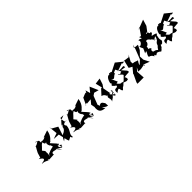

<svg xmlns="http://www.w3.org/2000/svg" viewBox="449 -2775 4928 4928"><g transform="rotate(-45 2913.0 -311.5)"><path d="M1066 -533C953 -618 936 -541 1036 -560C864 -432 893 -539 911 -497C787 -277 838 -377 783 -205L728 -204C869 -125 843 -81 706 -69C713 -39 746 -92 907 14C811 -59 955 -10 904 -5L1076 -15C1115 32 1017 -123 1185 -69C1212 -60 1263 -75 1326 52L1217 -78C1379 11 1363 47 1403 -63L1327 -81C1408 -162 1381 -69 1306 -190L1373 -2C1288 -56 1307 -92 1350 -147L1219 -292C1316 -368 1192 -246 1266 -316C1232 -318 1372 -366 1402 -575L1204 -508H1238C1121 -421 1070 -528 1073 -441ZM1169 -370C1114 -357 1199 -167 1197 -271C1190 -246 1197 -216 1213 -177C1039 -151 963 -78 1040 -114C1019 -141 992 -92 955 -8C1043 -168 944 -268 1014 -208L923 -320C923 -304 915 -322 918 -277C1096 -451 1005 -385 1098 -445C1110 -326 1180 -388 1134 -383Z M1621 -153 1601 -220 1672 -439 1515 -528 1498 -591 1524 -354 1366 -297 1537 -287 1594 -40 1614 9 1708 -39C1727 53 1767 3 1746 -37C1750 -122 1834 -164 1842 -308C1790 -375 1814 -397 1935 -411C1874 -363 1862 -461 1865 -559L1974 -554L1840 -501L1746 -395C1847 -455 1691 -299 1742 -347C1744 -362 1757 -268 1618 -217C1571 -137 1582 -221 1509 -66Z M2205 -533C2092 -618 2075 -541 2175 -560C2003 -432 2032 -539 2050 -497C1926 -277 1977 -377 1922 -205L1867 -204C2008 -125 1982 -81 1845 -69C1852 -39 1885 -92 2046 14C1950 -59 2094 -10 2043 -5L2215 -15C2254 32 2156 -123 2324 -69C2351 -60 2402 -75 2465 52L2356 -78C2518 11 2502 47 2542 -63L2466 -81C2547 -162 2520 -69 2445 -190L2512 -2C2427 -56 2446 -92 2489 -147L2358 -292C2455 -368 2331 -246 2405 -316C2371 -318 2511 -366 2541 -575L2343 -508H2377C2260 -421 2209 -528 2212 -441ZM2308 -370C2253 -357 2338 -167 2336 -271C2329 -246 2336 -216 2352 -177C2178 -151 2102 -78 2179 -114C2158 -141 2131 -92 2094 -8C2182 -168 2083 -268 2153 -208L2062 -320C2062 -304 2054 -322 2057 -277C2235 -451 2144 -385 2237 -445C2249 -326 2319 -388 2273 -383Z M2806 10C2897 40 2857 64 2958 82L2950 -19C2932 -15 2909 -133 2819 -77C2799 -3 2786 -207 2764 -79L2872 -359L2937 -404L3066 -369L2966 -599L2860 -471L2824 -605L2801 -550C2773 -583 2647 -494 2655 -518L2560 -315C2531 -369 2705 -357 2583 -334L2756 -349L2667 -241L2698 -76C2639 -7 2765 -105 2683 -129C2674 -10 2696 71 2869 77Z M3205 10C3231 -83 3259 81 3294 13L3272 -159C3262 -115 3385 -147 3222 -47L3271 -50C3319 -135 3295 -196 3294 1C3128 -123 3213 -111 3243 -109L3224 -100L3184 -317L3245 -406L3296 -562L3131 -540L3175 -357H3144L3011 -211C3115 -187 3091 -113 3142 -100C3055 -93 3158 12 3104 82Z M3979 -417 4046 -426 3860 -577 3634 -462C3579 -485 3588 -520 3590 -431C3591 -518 3546 -481 3543 -458C3497 -475 3430 -422 3402 -281L3421 -267C3426 -215 3314 -242 3475 -129C3463 -36 3338 -164 3357 23C3519 -105 3438 34 3507 76C3605 -40 3539 64 3655 -57C3758 -9 3797 -19 3731 -55C3821 25 3807 -99 3772 -132C3934 -163 3974 -118 3938 -206L3834 -325C3873 -322 3878 -314 3963 -304C3966 -406 3934 -326 3755 -362L3980 -440ZM3682 -417C3718 -439 3783 -435 3721 -491C3718 -466 3843 -239 3844 -272C3788 -352 3775 -209 3708 -313C3685 -284 3785 -240 3796 -191C3695 -96 3696 -77 3658 -71C3606 -121 3611 -38 3517 -156C3490 -257 3467 -179 3431 -150L3569 -177L3499 -330C3502 -364 3518 -259 3586 -325C3680 -415 3673 -329 3657 -401Z M4341 -44 4262 -53 4511 42 4432 -111 4426 -230 4539 -348 4604 -480 4473 -493 4516 -571 4484 -459 4376 -181 4255 -68C4310 -63 4209 -46 4324 -199C4294 -193 4249 -236 4169 -237L4164 -304L4255 -475L4212 -422L4074 -440L4070 -462L4016 -229L4106 -180L3988 -38L3990 -25L3896 173L3887 220L4115 218L4100 -6L4173 -89C4121 30 4102 3 4139 11C4263 38 4402 -57 4344 34Z M4611 -262 4577 -191C4707 -258 4583 -148 4578 -69C4531 -97 4634 -61 4578 -60C4691 -56 4690 79 4703 12C4774 -19 4679 99 4804 8C4762 15 4826 -11 4904 66C5010 12 4976 -87 4977 19C5051 -127 4975 -40 5066 -64C5163 -154 5076 -123 5107 -255L5119 -316C5205 -350 5073 -381 5012 -390C5155 -499 5007 -414 5069 -535C5037 -408 4997 -526 5016 -507C5024 -564 4892 -495 4955 -495C4958 -622 4923 -540 4763 -597C4834 -446 4779 -563 4691 -553C4761 -450 4567 -381 4612 -431C4551 -432 4701 -221 4635 -320ZM4971 -262 5072 -325C5037 -131 4976 -269 4934 -51C4996 -158 4914 -89 4877 -19C4781 -117 4733 -21 4750 -154C4804 -126 4778 -222 4717 -208L4737 -303C4728 -261 4841 -336 4810 -404C4801 -362 4843 -471 4936 -332C4909 -368 4891 -344 4902 -352C4986 -341 4983 -218 5067 -251ZM4949 -774 4771 -514 5008 -547 5100 -670 5153 -843 4874 -736Z M5759 -417 5826 -426 5640 -577 5414 -462C5359 -485 5368 -520 5370 -431C5371 -518 5326 -481 5323 -458C5277 -475 5210 -422 5182 -281L5201 -267C5206 -215 5094 -242 5255 -129C5243 -36 5118 -164 5137 23C5299 -105 5218 34 5287 76C5385 -40 5319 64 5435 -57C5538 -9 5577 -19 5511 -55C5601 25 5587 -99 5552 -132C5714 -163 5754 -118 5718 -206L5614 -325C5653 -322 5658 -314 5743 -304C5746 -406 5714 -326 5535 -362L5760 -440ZM5462 -417C5498 -439 5563 -435 5501 -491C5498 -466 5623 -239 5624 -272C5568 -352 5555 -209 5488 -313C5465 -284 5565 -240 5576 -191C5475 -96 5476 -77 5438 -71C5386 -121 5391 -38 5297 -156C5270 -257 5247 -179 5211 -150L5349 -177L5279 -330C5282 -364 5298 -259 5366 -325C5460 -415 5453 -329 5437 -401Z"/></g></svg>

Font: Asimov Silicon
Style: Regular
Weight: 400
Designer: Google
Version: Version 2.000980; 2014